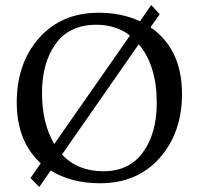

<svg xmlns="http://www.w3.org/2000/svg" viewBox="-20 -717 795 768"><path d="M143 -64Q47 -151 47 -307.5Q47 -464 136.5 -565Q226 -666 375 -666Q467 -666 540 -632L585 -697L619 -660L582 -608Q708 -521 708 -341Q708 -186 618.5 -85Q529 16 380 16Q265 16 183 -35L137 31L102 -5ZM607 -305Q607 -455 535 -540L228 -99Q290 -32 393.5 -32Q497 -32 552 -108Q607 -184 607 -305ZM197 -141 500 -575Q443 -618 366 -618Q258 -618 203 -542Q148 -466 148 -345Q148 -224 197 -141Z"/></svg>

Font: Buenard
Style: Regular
Weight: 400
Designer: Gustavo Ibarra
Foundry: FontFuror
Version: Version 1.001 2011